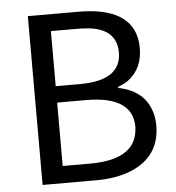

<svg xmlns="http://www.w3.org/2000/svg" viewBox="-52 -782 761 831"><g transform="rotate(-5 328.0 -366.5)"><path d="M99.6 0V-733.4H318.4Q546.9 -733.4 568.4 -584Q570.3 -568.4 570.3 -553.7Q570.3 -464.8 506.8 -417Q485.4 -402.3 461.9 -394.5V-389.6Q569.3 -369.1 600.6 -282.2Q612.3 -251 612.3 -214.8Q612.3 -79.1 485.4 -26.4Q420.9 0 334 0ZM193.4 -420.9H301.8Q477.5 -421.9 478.5 -542Q478.5 -633.8 380.9 -654.3Q348.6 -660.2 305.7 -660.2H193.4ZM193.4 -74.2H321.3Q519.5 -77.1 521.5 -217.8Q519.5 -348.6 321.3 -349.6H193.4Z"/></g></svg>

Font: Taipei Sans TC Beta
Style: Regular
Weight: 400
Designer: JT Foundry
Foundry: JT Foundry
Version: Version 1.000